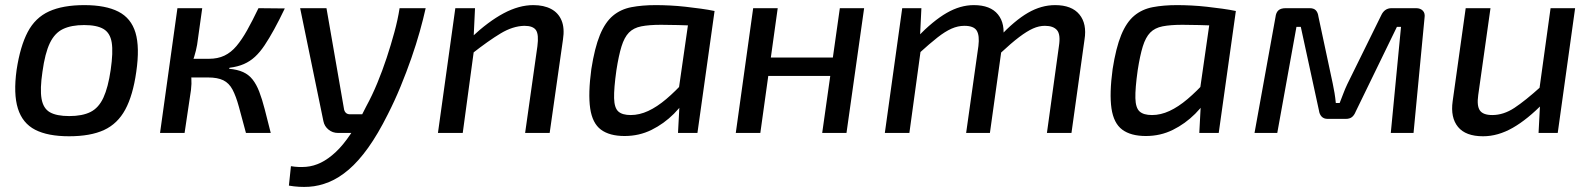

<svg xmlns="http://www.w3.org/2000/svg" viewBox="-20 -520 6229 751"><path d="M310 -500Q393 -500 443 -474.5Q493 -449 510 -392Q527 -335 513 -239Q500 -147 470 -91.5Q440 -36 387 -11.5Q334 13 250 13Q167 13 117.5 -12.5Q68 -38 50 -95.5Q32 -153 45 -247Q59 -339 88.5 -395Q118 -451 172 -475.5Q226 -500 310 -500ZM309 -422Q259 -422 226.5 -406.5Q194 -391 175 -351.5Q156 -312 146 -239Q136 -172 142.5 -134Q149 -96 175 -81Q201 -66 251 -66Q302 -66 334 -82Q366 -98 384.5 -138Q403 -178 413 -247Q423 -316 417 -353.5Q411 -391 385 -406.5Q359 -422 309 -422Z M1094 -487Q1072 -441 1052.5 -405.5Q1033 -370 1015 -343Q997 -316 977.5 -298Q958 -280 934 -269.5Q910 -259 878 -255L876 -251Q909 -248 931 -238Q953 -228 968 -209Q983 -190 994 -161.5Q1005 -133 1015.5 -92.5Q1026 -52 1039 0H942Q926 -60 914.5 -102Q903 -144 889.5 -169.5Q876 -195 853.5 -206Q831 -217 794 -217L797 -290Q832 -290 858 -302.5Q884 -315 905 -340Q926 -365 946.5 -401.5Q967 -438 991 -488ZM771 -488 751 -345Q747 -322 740 -299.5Q733 -277 724 -253Q727 -234 728.5 -213.5Q730 -193 727 -168L702 0H606L674 -488ZM832 -290 823 -217H706L716 -290Z M1645 -488Q1636 -447 1622 -397Q1608 -347 1589 -292.5Q1570 -238 1547 -182Q1524 -126 1497 -73Q1458 5 1420 58Q1382 111 1344 143.5Q1306 176 1267 192Q1228 208 1189 210.5Q1150 213 1110 206L1118 130Q1148 135 1177.5 132.5Q1207 130 1235.5 116Q1264 102 1293 75Q1322 48 1351.5 4Q1381 -40 1412 -103Q1436 -147 1456 -195.5Q1476 -244 1492.5 -294Q1509 -344 1522.5 -393.5Q1536 -443 1543 -488ZM1257 -488 1326 -91Q1331 -73 1349 -73H1408L1369 0H1302Q1281 0 1265 -13Q1249 -26 1245 -46L1154 -488Z M2066 -500Q2107 -500 2135.5 -485Q2164 -470 2176.5 -440Q2189 -410 2182 -365L2130 0H2034L2082 -339Q2088 -385 2076.5 -402Q2065 -419 2031 -419Q1986 -418 1938.5 -389.5Q1891 -361 1826 -310L1824 -374Q1890 -436 1950 -468Q2010 -500 2066 -500ZM1838 -488 1832 -361 1837 -347 1790 0H1693L1761 -488Z M2545 -500Q2571 -500 2601 -498.5Q2631 -497 2662 -493.5Q2693 -490 2722 -486Q2751 -482 2775 -477L2726 -419Q2674 -421 2632 -422Q2590 -423 2566 -423Q2519 -423 2488.5 -417Q2458 -411 2440 -392.5Q2422 -374 2411 -338.5Q2400 -303 2391 -245Q2381 -174 2382 -136Q2383 -98 2398.5 -84Q2414 -70 2447 -70Q2481 -70 2515.5 -86Q2550 -102 2586 -132.5Q2622 -163 2660 -205L2679 -162Q2655 -114 2616 -75Q2577 -36 2528.5 -12Q2480 12 2423 12Q2364 12 2330.5 -13Q2297 -38 2288.5 -96Q2280 -154 2293 -250Q2306 -333 2326.5 -383Q2347 -433 2377.5 -458.5Q2408 -484 2450 -492Q2492 -500 2545 -500ZM2679 -478 2775 -477 2708 0H2632L2638 -114L2628 -123Z M3022 -488 2954 0H2858L2926 -488ZM3247 -295 3237 -223H2979L2989 -295ZM3360 -488 3291 0H3196L3265 -488Z M3584 -488 3578 -364 3585 -350 3537 0H3441L3509 -488ZM3789 -500Q3854 -500 3883.5 -463.5Q3913 -427 3903 -365L3852 0H3759L3807 -340Q3812 -381 3800.5 -400Q3789 -419 3752 -419Q3727 -419 3702 -408Q3677 -397 3647 -373.5Q3617 -350 3573 -310L3567 -374Q3630 -439 3683 -469.5Q3736 -500 3789 -500ZM4107 -500Q4172 -500 4202 -463.5Q4232 -427 4222 -365L4171 0H4075L4122 -340Q4129 -385 4114.5 -402Q4100 -419 4067 -419Q4044 -419 4020.5 -408.5Q3997 -398 3966.5 -375Q3936 -352 3892 -311L3887 -374Q3949 -440 4001 -470Q4053 -500 4107 -500Z M4584 -500Q4610 -500 4640 -498.5Q4670 -497 4701 -493.5Q4732 -490 4761 -486Q4790 -482 4814 -477L4765 -419Q4713 -421 4671 -422Q4629 -423 4605 -423Q4558 -423 4527.5 -417Q4497 -411 4479 -392.5Q4461 -374 4450 -338.5Q4439 -303 4430 -245Q4420 -174 4421 -136Q4422 -98 4437.5 -84Q4453 -70 4486 -70Q4520 -70 4554.5 -86Q4589 -102 4625 -132.5Q4661 -163 4699 -205L4718 -162Q4694 -114 4655 -75Q4616 -36 4567.5 -12Q4519 12 4462 12Q4403 12 4369.5 -13Q4336 -38 4327.5 -96Q4319 -154 4332 -250Q4345 -333 4365.5 -383Q4386 -433 4416.5 -458.5Q4447 -484 4489 -492Q4531 -500 4584 -500ZM4718 -478 4814 -477 4747 0H4671L4677 -114L4667 -123Z M5519 -488Q5536 -488 5545.5 -478Q5555 -468 5552 -450L5509 0H5420L5460 -415H5444L5283 -84Q5277 -69 5268 -62Q5259 -55 5244 -55H5173Q5158 -55 5149.5 -64Q5141 -73 5139 -88L5068 -415H5051L4976 0H4887L4969 -453Q4971 -471 4980.5 -479.5Q4990 -488 5009 -488H5103Q5119 -488 5127 -479.5Q5135 -471 5137 -455L5193 -193Q5197 -174 5200 -156Q5203 -138 5205 -117H5220Q5228 -137 5234.5 -154.5Q5241 -172 5250 -191L5382 -459Q5395 -488 5423 -488Z M5810 -488 5762 -148Q5756 -106 5768.5 -88Q5781 -70 5817 -70Q5861 -70 5903.5 -98Q5946 -126 6008 -182L6019 -119Q5955 -53 5897 -20Q5839 13 5781 13Q5713 13 5683 -23.5Q5653 -60 5662 -124L5713 -488ZM6141 -488 6073 0H5998L6005 -134L5998 -148L6045 -488Z"/></svg>

Font: Exo 2 Medium
Style: Italic
Weight: 500
Italic angle: -8°
Designer: Natanael Gama
Foundry: Natanael Gama
Version: Version 2.010